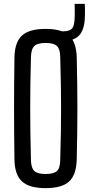

<svg xmlns="http://www.w3.org/2000/svg" viewBox="-20 -955 468 982"><path d="M213.3 7.2Q129.5 7.2 92.4 -27Q55.2 -61.1 53.9 -139.7Q52.9 -214.1 52.4 -277.9Q51.9 -341.8 51.9 -402.1Q51.9 -462.4 52.4 -525.3Q52.9 -588.2 53.9 -660.1Q55.2 -739 92.4 -773.1Q129.5 -807.2 213.3 -807.2Q296.7 -807.2 333.7 -773.1Q370.6 -739 372.5 -660.1Q374.2 -588.1 375 -525.2Q375.8 -462.3 375.8 -401.9Q375.8 -341.6 375 -277.8Q374.2 -214 372.5 -139.7Q370.6 -61.1 333.7 -27Q296.7 7.2 213.3 7.2ZM213.3 -65.1Q255.1 -65.1 271.3 -80.4Q287.6 -95.7 288.1 -136.5Q290.2 -212.2 291.3 -276Q292.4 -339.7 292.4 -399.7Q292.4 -459.7 291.3 -523.7Q290.2 -587.7 288.1 -663.3Q287.6 -704 271.3 -719.6Q255.1 -735.3 213.3 -735.3Q172 -735.3 155.7 -719.6Q139.3 -704 138.3 -663.3Q136.2 -589.3 135.4 -526.1Q134.5 -462.8 134.5 -402.9Q134.5 -342.9 135.4 -278.3Q136.2 -213.8 138.3 -136.5Q139.3 -95.7 155.7 -80.4Q172 -65.1 213.3 -65.1ZM304 -745.7Q299.7 -745.7 294.5 -746.3Q289.4 -747 283.9 -747.7V-794.8Q290.7 -794.8 295.2 -794.8Q299.7 -794.8 304 -794.8Q337 -795.6 348.4 -809Q359.9 -822.4 361.6 -858.9Q362.1 -868.8 362.3 -882.9Q362.6 -897 362.3 -911.1Q362.1 -925.2 361.6 -935.1H413.7Q414.2 -925.2 414.5 -911.1Q414.7 -897 414.5 -882.9Q414.2 -868.8 413.7 -858.9Q410.4 -801 384.2 -773.3Q357.9 -745.7 304 -745.7Z"/></svg>

Font: Big Shoulders Text SC Thin
Style: Regular
Weight: 100
Designer: Patric King
Foundry: XO Type Co
Version: Version 2.002